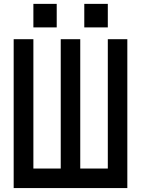

<svg xmlns="http://www.w3.org/2000/svg" viewBox="-20 -960 720 980"><path d="M49.8 -759.8Q49.8 -570.3 49.8 0Q195.3 0 629.9 0Q629.9 -190.4 629.9 -759.8Q605.5 -759.8 530.3 -759.8Q530.3 -594.7 530.3 -99.6Q495.1 -99.6 389.6 -99.6Q389.6 -264.6 389.6 -759.8Q365.2 -759.8 290 -759.8Q290 -594.7 290 -99.6Q254.9 -99.6 150.4 -99.6Q150.4 -264.6 150.4 -759.8Q125 -759.8 49.8 -759.8ZM150.4 -940.4Q179.7 -940.4 269.5 -940.4Q269.5 -910.2 269.5 -820.3Q240.2 -820.3 150.4 -820.3Q150.4 -849.6 150.4 -940.4ZM410.2 -940.4Q440.4 -940.4 530.3 -940.4Q530.3 -910.2 530.3 -820.3Q500 -820.3 410.2 -820.3Q410.2 -849.6 410.2 -940.4Z"/></svg>

Font: Alibu-Mazigh Belqasem 1
Style: Bold
Weight: 400
Designer: Mazigh Mubarik Belqasem
Version: Version 1.0